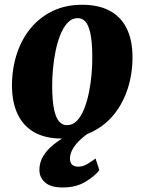

<svg xmlns="http://www.w3.org/2000/svg" viewBox="-20 -582 621 826"><path d="M333.5 -561.5Q403.5 -561.5 451.5 -536Q499.5 -510.5 524.5 -460.8Q549.5 -411 550 -339Q550.5 -267 530.2 -203Q510 -139 470.8 -90.2Q431.5 -41.5 374.5 -13.8Q317.5 14 244.5 14Q176.5 14 129.2 -12Q82 -38 57.2 -88.2Q32.5 -138.5 31.5 -209.5Q31 -283 51.2 -346.8Q71.5 -410.5 110.5 -458.8Q149.5 -507 205.8 -534.2Q262 -561.5 333.5 -561.5ZM314.5 -504Q290 -504 271.8 -485Q253.5 -466 240.5 -434.5Q227.5 -403 219.5 -364.2Q211.5 -325.5 207.8 -284.8Q204 -244 204.5 -208Q205 -145.5 213 -109.5Q221 -73.5 235 -58.5Q249 -43.5 267.5 -43.5Q292.5 -43.5 310.8 -62.2Q329 -81 341.8 -112.8Q354.5 -144.5 362.5 -183.5Q370.5 -222.5 374 -263.2Q377.5 -304 377 -341Q376.5 -404.5 368.5 -440Q360.5 -475.5 346.8 -489.8Q333 -504 314.5 -504ZM250 224.5Q198 224.5 173.8 202.8Q149.5 181 149.5 149.5Q149.5 116.5 165.8 89.8Q182 63 208.2 41.8Q234.5 20.5 264.2 3.8Q294 -13 320.5 -26L346 -35L384 -24.5Q349.5 -3.5 326.8 17.8Q304 39 292.8 59.2Q281.5 79.5 281 98.5Q281 119 290.8 127Q300.5 135 315.5 135Q336 135 353 125.2Q370 115.5 391 100L407.5 150Q387.5 176 347.2 200.2Q307 224.5 250 224.5Z"/></svg>

Font: Merriweather 36pt Black
Style: Italic
Weight: 900
Italic angle: -7.8°
Version: Version 2.101